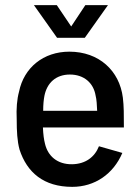

<svg xmlns="http://www.w3.org/2000/svg" viewBox="-20 -719 546 747"><path d="M261 8C349 8 421 -42 456 -124L365 -150C348 -107 312 -81 261 -80C203 -79 166 -112 155 -160C151 -175 148 -197 147 -223H462C462 -272 462 -307 458 -339C445 -444 365 -518 250 -518C149 -518 73 -456 54 -362C46 -333 43 -296 45 -255C45 -208 47 -170 56 -137C85 -48 150 8 261 8ZM112 -699 202 -572H310L400 -699H312L257 -616L201 -699ZM148 -288C148 -312 150 -332 153 -347C163 -396 197 -429 252 -429C307 -429 344 -396 352 -347C356 -332 357 -310 358 -288Z"/></svg>

Font: Vanilla Cream DemiBold
Style: Regular
Weight: 600
Designer: Jeremy Tribby, Jinavaṁso
Foundry: Tribby Type
Version: Version 1.422;Glyphs 3.1.2 (3151)